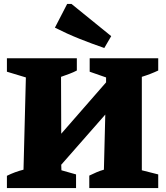

<svg xmlns="http://www.w3.org/2000/svg" viewBox="-20 -952 840 972"><path d="M15 0V-62Q55 -82 99 -93L111 -560L15 -589V-657H369V-595Q352 -586 330.5 -578Q309 -570 289 -563L290 -275L517 -535V-560L434 -589V-657H781V-595Q743 -577 698 -563V-90L781 -69V0H432V-63Q450 -72 469 -80Q488 -88 506 -93L513 -372L290 -118L291 -90L365 -69V0ZM508 -709Q444 -731 381.5 -756Q319 -781 258 -812L320 -932H342L543 -769Z"/></svg>

Font: Piazzolla ExtraBold
Style: Regular
Weight: 800
Designer: Juan Pablo del Peral
Foundry: Huerta Tipografica
Version: Version 1.330